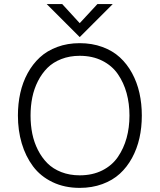

<svg xmlns="http://www.w3.org/2000/svg" viewBox="-20 -912 784 942"><path d="M371.1 -730 209 -892.1H285.2L371.1 -798.3L458 -892.1H533.2ZM371.1 9.8Q296.4 9.8 237.5 -18.6Q178.7 -46.9 142.1 -95.9Q105.5 -145 86.7 -208.5Q67.9 -272 67.9 -345.2Q67.9 -403.3 79.6 -455.8Q91.3 -508.3 115.7 -553Q140.1 -597.7 175.5 -630.4Q210.9 -663.1 261 -681.6Q311 -700.2 371.1 -700.2Q431.6 -700.2 482.2 -681.6Q532.7 -663.1 568.1 -630.6Q603.5 -598.1 627.9 -553.2Q652.3 -508.3 664.1 -455.8Q675.8 -403.3 675.8 -345.2Q675.8 -286.6 664.1 -234.4Q652.3 -182.1 627.9 -137.2Q603.5 -92.3 568.1 -59.8Q532.7 -27.3 482.2 -8.8Q431.6 9.8 371.1 9.8ZM371.1 -51.8Q433.6 -51.8 481.7 -75.9Q529.8 -100.1 558.3 -141.8Q586.9 -183.6 601.1 -234.9Q615.2 -286.1 615.2 -345.2Q615.2 -403.8 601.1 -455.3Q586.9 -506.8 558.3 -548.3Q529.8 -589.8 481.7 -614Q433.6 -638.2 371.1 -638.2Q321.8 -638.2 281 -622.3Q240.2 -606.4 212.6 -578.9Q185.1 -551.3 166 -513.7Q147 -476.1 138.4 -433.8Q129.9 -391.6 129.9 -345.2Q129.9 -298.3 138.4 -256.1Q147 -213.9 166 -176.3Q185.1 -138.7 212.6 -111.1Q240.2 -83.5 281 -67.6Q321.8 -51.8 371.1 -51.8Z"/></svg>

Font: HK Grotesk Light
Style: Regular
Weight: 300
Designer: Alfredo Marco Pradil and Stefan Peev
Foundry: Hanken Design Co.
Version: Version 1.045;PS 001.045;hotconv 1.0.88;makeotf.lib2.5.64775